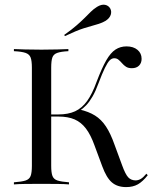

<svg xmlns="http://www.w3.org/2000/svg" viewBox="-20 -778 643 810"><path d="M512.1 11.3Q475 11.3 452 -8.5Q429 -28.2 411.3 -76.6L379 -163.7Q362.9 -208.9 342.7 -235.5Q322.6 -262.1 294.8 -274.2Q266.9 -286.3 226.6 -286.3H188.7V-295.2H226.6Q267.7 -295.2 296.8 -308.5Q325.8 -321.8 347.6 -352Q369.4 -382.3 387.9 -433.9Q409.7 -491.1 428.2 -523.4Q446.8 -555.6 467.3 -569Q487.9 -582.3 513.7 -582.3Q542.7 -582.3 560.1 -567.7Q577.4 -553.2 577.4 -529.8Q577.4 -512.1 566.5 -501.2Q555.6 -490.3 536.3 -490.3Q521 -490.3 511.7 -496.4Q502.4 -502.4 495.2 -510.9Q487.9 -519.4 480.2 -525.8Q472.6 -532.3 462.1 -532.3Q451.6 -532.3 442.7 -523.4Q433.9 -514.5 422.6 -491.5Q411.3 -468.5 395.2 -425.8Q383.1 -392.7 370.2 -370.6Q357.3 -348.4 344 -334.3Q330.6 -320.2 314.5 -309.7L315.3 -316.1Q354 -307.3 380.6 -290.7Q407.3 -274.2 427 -244.4Q446.8 -214.5 463.7 -166.1L495.2 -80.6Q508.9 -42.7 521 -29.8Q533.1 -16.9 553.2 -16.9Q565.3 -17.7 575 -23.8Q584.7 -29.8 597.6 -45.2L603.2 -38.7Q582.3 -12.1 561.7 -0.4Q541.1 11.3 512.1 11.3ZM38.7 0V-8.9Q71.8 -11.3 87.9 -16.5Q104 -21.8 109.3 -35.9Q114.5 -50 114.5 -78.2V-492.7Q114.5 -521 109.3 -535.1Q104 -549.2 87.9 -554.8Q71.8 -560.5 38.7 -562.1V-571Q56.5 -570.2 85.5 -569.4Q114.5 -568.5 154.8 -568.5Q193.5 -568.5 222.6 -569.4Q251.6 -570.2 268.5 -571V-562.1Q237.1 -560.5 221.4 -554.8Q205.6 -549.2 200.8 -535.1Q196 -521 196 -492.7V-78.2Q196 -50 201.2 -35.9Q206.5 -21.8 222.6 -16.5Q238.7 -11.3 271 -8.9V0Q254 -1.6 224.2 -2Q194.4 -2.4 154.8 -2.4Q115.3 -2.4 85.9 -2Q56.5 -1.6 38.7 0ZM254 -625.8 250.8 -630.6Q283.9 -654 304 -671.8Q324.2 -689.5 337.9 -703.2Q351.6 -716.9 362.9 -728.2Q374.2 -739.5 389.5 -749.2Q408.1 -760.5 423 -757.7Q437.9 -754.8 445.2 -741.9Q451.6 -729.8 447.2 -715.7Q442.7 -701.6 425.8 -690.3Q407.3 -679.8 385.9 -674.2Q364.5 -668.5 333.9 -658.9Q303.2 -649.2 254 -625.8Z"/></svg>

Font: Playfair 144pt
Style: Regular
Weight: 400
Designer: Claus Eggers Sørensen
Foundry: Claus Eggers Sørensen
Version: Version 2.001;gftools[0.9.30]